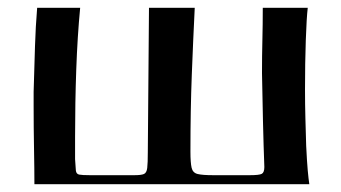

<svg xmlns="http://www.w3.org/2000/svg" viewBox="-20 -471 873 491"><path d="M68 0Q68 -37 67 -91Q66 -145 66 -200Q66 -219 66 -236Q68 -304 69.5 -353Q71 -402 75 -451H185Q178 -378 175 -293Q172 -208 172 -121V-64Q173 -44 174 -35Q175 -26 182.5 -24.5Q190 -23 210 -23H324Q341 -23 348 -26Q355 -29 356.5 -41.5Q358 -54 358 -82L361 -451H478Q474 -371 470.5 -280.5Q467 -190 467 -83Q467 -55 470 -42Q473 -29 485.5 -26Q498 -23 525 -23H619Q643 -23 649.5 -26.5Q656 -30 656 -44Q654 -97 652.5 -161Q651 -225 650 -284Q650 -329 651 -368.5Q652 -408 652 -451H767Q764 -426 762 -368Q760 -310 760 -242Q760 -205 761 -168Q762 -131 763 -98Q765 -57 767 -35Q769 -13 771 0Z"/></svg>

Font: Pochaevsk
Style: Regular
Weight: 400
Version: Version 1.210; ttfautohint (v1.8.4.7-5d5b)